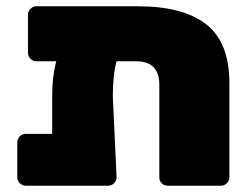

<svg xmlns="http://www.w3.org/2000/svg" viewBox="-20 -591 791 611"><path d="M710 -326V-27Q710 -16 702 -8Q694 0 683 0H514Q503 0 495 -7.5Q487 -15 487 -26V-321Q487 -396 413 -396H351Q339 -353 339 -284L351 -27Q351 -16 343 -8Q335 0 324 0H62Q51 0 43 -8Q35 -16 35 -27V-138Q35 -149 43 -157Q51 -165 62 -165H146V-284Q146 -347 159 -396H96Q85 -396 77 -404Q69 -412 69 -423V-544Q69 -555 77 -563Q85 -571 96 -571H419Q563 -571 636.5 -513.5Q710 -456 710 -326Z"/></svg>

Font: Rubik
Style: Regular
Weight: 900
Designer: Hubert & Fischer
Foundry: Hubert & Fischer
Version: Version 1.100